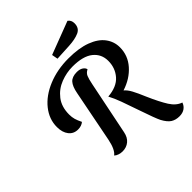

<svg xmlns="http://www.w3.org/2000/svg" viewBox="-265 -1015 1283 1283"><g transform="rotate(-45 377.0 -373.5)"><path d="M611 -134Q649 -47 680 2Q711 51 754 65Q746 89 726 103Q706 117 676 117Q641 117 616 101.5Q591 86 568 43Q552 11 515 -98Q489 -175 470 -226.5Q451 -278 432 -313Q518 -320 559.5 -367.5Q601 -415 601 -482Q601 -546 552.5 -585Q504 -624 405 -624Q348 -624 292 -602.5Q236 -581 199 -533.5Q162 -486 162 -413Q162 -388 168 -367Q174 -346 188 -318Q167 -300 134 -300Q93 -300 69 -330.5Q45 -361 45 -412Q45 -486 94.5 -548Q144 -610 231 -646Q318 -682 424 -682Q522 -682 588.5 -657Q655 -632 687.5 -588.5Q720 -545 720 -491Q720 -414 668.5 -355.5Q617 -297 533 -270Q553 -254 570.5 -221.5Q588 -189 611 -134ZM415 -448 338 -70Q330 -29 304 -7.5Q278 14 241 14Q224 14 207.5 8.5Q191 3 181 -7Q213 -30 229 -109L301 -476Q311 -530 332.5 -554Q354 -578 399 -578Q426 -578 443 -567Q460 -556 463 -540Q440 -529 431.5 -508.5Q423 -488 415 -448ZM597 -864Q619 -849 619 -819Q619 -774 582 -757.5Q545 -741 486 -738L371 -732L363 -775Z"/></g></svg>

Font: Sansita SW
Style: Italic
Weight: 400
Italic angle: -11°
Designer: Pablo Cosgaya
Foundry: Omnibus-Type
Version: Version 1.000